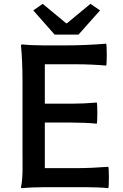

<svg xmlns="http://www.w3.org/2000/svg" viewBox="-20 -973 640 998"><path d="M97 -368V-184C97 -122 100 -46 89 0C89 2 89 5 97 5C124 2 171 0 208 0H320H432C469 0 516 2 543 5C547 0 547 -99 543 -106C488 -102 433 -99 378 -99H213V-336H348C393 -336 450 -334 483 -330C487 -336 487 -434 483 -440C438 -436 393 -434 348 -434H213V-639H373C426 -639 493 -636 532 -632C536 -639 536 -737 532 -746C460 -740 388 -737 315 -737H206C169 -737 124 -739 97 -742C94 -742 89 -742 89 -737C94 -691 97 -615 97 -553V-368ZM444 -856 500 -919 450 -953 328 -852H324L202 -953L153 -919L264 -793H326H388Z"/></svg>

Font: GenSekiGothic2 TW M
Style: Regular
Weight: 500
Version: Version 2.100;PS 2.1;hotconv 16.6.51;makeotf.lib2.5.65220 DE